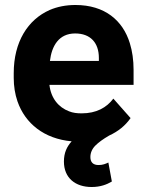

<svg xmlns="http://www.w3.org/2000/svg" viewBox="-20 -558 580 769"><path d="M307 -104C288 -104 272 -106 257 -112C214 -128 184 -165 178 -218H515V-278C515 -317 510 -353 500 -385C472 -476 400 -538 282 -538C244 -538 209 -531 179 -518C91 -479 35 -390 35 -265V-246C35 -213 40 -181 50 -152C81 -63 157 -2 267 8C248 29 236 54 236 89C236 155 282 191 347 191C382 191 408 181 428 169L414 93C403 98 392 103 375 103C353 103 342 92 342 71C342 54 349 38 362 25C375 12 393 -1 417 -15C454 -32 482 -55 503 -85L434 -163C407 -127 366 -104 307 -104ZM376 -326V-314H180C187 -373 215 -424 281 -424C342 -424 376 -387 376 -326Z"/></svg>

Font: Asimov
Style: Regular
Weight: 500
Designer: Google
Version: Version 2.000980; 2014